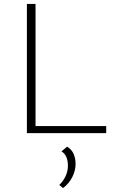

<svg xmlns="http://www.w3.org/2000/svg" viewBox="-20 -678 587 978"><path d="M117 0V-658H161V0ZM134 0V-36H521V0ZM301 280 282 264Q303 244 314.5 218.5Q326 193 326 166Q326 141 318 122Q310 103 293 93L322 69Q346 84 355.5 107Q365 130 365 157Q365 190 348.5 223.5Q332 257 301 280Z"/></svg>

Font: Ysabeau Infant ExtraLight
Style: Regular
Weight: 250
Designer: Christian Thalmann (Catharsis Fonts)
Version: Version 2.001;gftools[0.9.30]; featfreeze: ss01,ss02,lnum